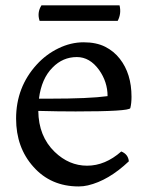

<svg xmlns="http://www.w3.org/2000/svg" viewBox="-20 -667 540 705"><path d="M425.3 -110.8Q450.7 -100.6 453.1 -74.7Q378.4 -3.9 302.7 13.7Q286.1 17.6 269 17.6Q166.5 17.6 102.5 -54.7Q39.1 -125.5 39.1 -231.4Q39.1 -346.7 114.7 -429.7Q149.4 -467.8 194.8 -489.7Q240.2 -511.7 286.9 -511.7Q333.5 -511.7 366 -495.4Q398.4 -479 419.9 -451.2Q462.9 -396.5 462.9 -311.5Q462.9 -287.6 458.5 -270Q453.1 -257.8 257.8 -257.8Q192.9 -257.8 120.6 -259.8Q121.6 -166.5 180.7 -109.4Q233.4 -58.6 299.8 -58.6Q366.2 -58.6 425.3 -110.8ZM161.1 -304.7Q307.6 -304.7 375 -314Q375 -366.2 343.8 -410.2Q309.6 -457.5 262.2 -457.5Q210.4 -457.5 172.9 -418.9Q132.3 -378.4 123 -304.7ZM125.5 -590.3Q115.2 -620.6 132.3 -647.5H418.9Q426.3 -617.2 412.1 -590.3Z"/></svg>

Font: Trykker
Style: Regular
Weight: 400
Designer: Magnus Gaarde
Foundry: Magnus Gaarde
Version: Version 1.001